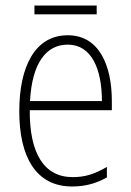

<svg xmlns="http://www.w3.org/2000/svg" viewBox="-20 -667 475 697"><path d="M331 -647H105V-615H331ZM226 -539C108 -539 50 -427 50 -263C50 -98 110 10 242 10C291 10 331 -2 368 -23V-61C324 -35 288 -24 244 -24C140 -24 87 -110 88 -267H386V-300C386 -428 341 -539 226 -539ZM226 -505C313 -505 350 -415 350 -300H89C96 -437 147 -505 226 -505Z"/></svg>

Font: Noto Sans Devanagari UI Condensed ExtraLight
Style: Regular
Weight: 200
Width: 3
Designer: Jelle Bosma - Monotype Design Team
Foundry: Monotype Imaging Inc.
Version: Version 2.004